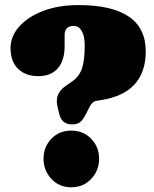

<svg xmlns="http://www.w3.org/2000/svg" viewBox="-20 -740 622 774"><path d="M211.5 -311.5Q199.5 -362 244 -393L272.5 -413Q299.5 -432 310.5 -464.2Q321.5 -496.5 321.5 -556.5Q321.5 -594 309.8 -614.8Q298 -635.5 277.5 -635.5Q240.5 -635.5 240.5 -598.5V-554Q240.5 -496 213 -464.5Q185.5 -433 134 -433Q83.5 -433 53 -462.5Q22.5 -492 22.5 -546Q22.5 -593.5 57.5 -633Q92.5 -672.5 154.2 -696Q216 -719.5 296 -719.5Q567.5 -719.5 567.5 -533Q567.5 -363.5 384.5 -336L368 -333.5Q352 -331 340.5 -308L327 -281.5Q314 -255.5 302.2 -247Q290.5 -238.5 270.5 -238.5Q229 -238.5 219 -280ZM267 15Q218.5 15 187 -19Q155.5 -53 155.5 -100Q155.5 -147.5 187 -180.5Q218.5 -213.5 267 -213.5Q316 -213.5 347.8 -180.5Q379.5 -147.5 379.5 -100Q379.5 -53 347.8 -19Q316 15 267 15Z"/></svg>

Font: Fraunces 144pt SuperSoft Black
Style: Regular
Weight: 900
Version: Version 1.000;[b76b70a41]